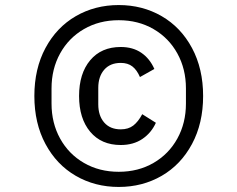

<svg xmlns="http://www.w3.org/2000/svg" viewBox="-20 -729 940 760"><path d="M116 -349Q116 -457 160 -539Q204 -621 280 -665Q356 -709 450 -709Q544 -709 620 -665Q696 -621 740 -539Q784 -457 784 -349Q784 -241 740 -159Q696 -77 620 -33Q544 11 450 11Q356 11 280 -33Q204 -77 160 -159Q116 -241 116 -349ZM716 -319V-379Q716 -456 682 -517.5Q648 -579 587.5 -614Q527 -649 450 -649Q373 -649 312.5 -614Q252 -579 218 -517.5Q184 -456 184 -379V-319Q184 -242 218 -180.5Q252 -119 312.5 -84Q373 -49 450 -49Q527 -49 587.5 -84Q648 -119 682 -180.5Q716 -242 716 -319ZM293 -349Q293 -438 337 -490.5Q381 -543 458 -543Q506 -543 539.5 -520Q573 -497 591 -456L534 -424Q522 -452 504 -466Q486 -480 458 -480Q416 -480 392.5 -453Q369 -426 369 -381V-316Q369 -271 392.5 -244Q416 -217 458 -217Q488 -217 507.5 -232Q527 -247 543 -277L597 -243Q579 -203 543.5 -179Q508 -155 458 -155Q381 -155 337 -207.5Q293 -260 293 -349Z"/></svg>

Font: iA Writer Quattro V
Style: Regular
Weight: 400
Designer: Mike Abbink, Paul van der Laan, Pieter van Rosmalen, Oliver Reichenstein
Foundry: Information Architects Inc.
Version: Version 2.000